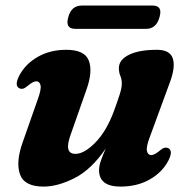

<svg xmlns="http://www.w3.org/2000/svg" viewBox="-20 -659 681 692"><path d="M586.5 -125Q605 -115.5 586.5 -79.5Q564.5 -37.5 519.2 -12Q474 13.5 414.5 13.5Q337 13.5 337 -45.5Q337 -61.5 344 -81Q351 -100.5 361 -123.5Q309 -47.5 248.5 -17Q188 13.5 137 13.5Q67.5 13.5 52 -30.8Q36.5 -75 61.5 -145.5L116.5 -302Q129.5 -338 126 -352Q122.5 -366 111 -366Q99.5 -366 81 -350.5Q70.5 -341.5 63.5 -339.5Q56.5 -337.5 49.5 -341Q31 -350.5 49.5 -386.5Q71.5 -428.5 116 -454Q160.5 -479.5 219 -479.5Q285 -479.5 300 -440.8Q315 -402 292 -337L236.5 -179Q222 -140.5 226 -122.5Q230 -104.5 252 -104.5Q283.5 -104.5 323.2 -144.8Q363 -185 390 -257Q404.5 -296.5 411.8 -319.8Q419 -343 419 -357.5Q419 -373 413.8 -385.2Q408.5 -397.5 408.5 -413.5Q408.5 -443.5 444.8 -461.5Q481 -479.5 545.5 -479.5Q592.5 -479.5 602.8 -448.5Q613 -417.5 592 -361.5L519.5 -164Q506 -128 509.8 -114Q513.5 -100 525 -100Q536.5 -100 555 -115.5Q565.5 -124.5 572.5 -126.2Q579.5 -128 586.5 -125ZM226 -597Q237 -639 275 -639H530Q567 -639 555 -597.5Q543.5 -555 506.5 -555H251.5Q214 -555 226 -597Z"/></svg>

Font: Fraunces 9pt
Style: Bold Italic
Weight: 700
Italic angle: -16°
Version: Version 1.000;[b76b70a41]